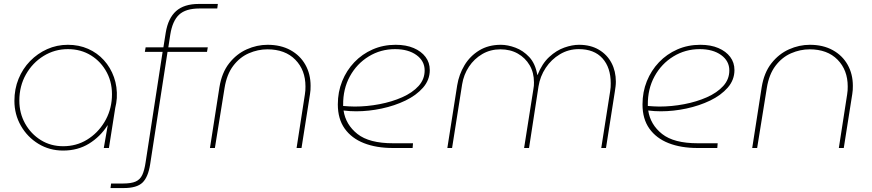

<svg xmlns="http://www.w3.org/2000/svg" viewBox="-20 -750 4421 973"><path d="M300 13Q231 13 175 -21Q119 -55 86 -112.5Q53 -170 53 -239Q53 -299 74 -350.5Q95 -402 132.5 -440.5Q170 -479 219 -501Q268 -523 324 -523Q380 -523 426.5 -502.5Q473 -482 506.5 -445Q540 -408 557.5 -359Q575 -310 572 -253Q571 -240 569 -227.5Q567 -215 564 -203L532 0H506L526 -115H525Q488 -57 431 -22Q374 13 300 13ZM300 -9Q367 -9 421 -42Q475 -75 509 -131Q543 -187 547 -255Q551 -326 522 -381.5Q493 -437 441.5 -469Q390 -501 324 -501Q257 -501 201 -466.5Q145 -432 111.5 -373Q78 -314 78 -240Q78 -176 107.5 -123.5Q137 -71 187 -40Q237 -9 300 -9Z M540 203 543 180H603Q645 180 667.5 170Q690 160 701 136.5Q712 113 718 72L804 -487H714L718 -510H808L820 -585Q832 -658 872.5 -694Q913 -730 987 -730H1084L1081 -707H991Q921 -707 887.5 -675.5Q854 -644 843 -575L833 -510H1033L1029 -487H829L741 82Q731 147 702.5 175Q674 203 607 203Z M1044 0 1092 -308Q1104 -382 1141.5 -429.5Q1179 -477 1230.5 -500Q1282 -523 1336 -523Q1403 -523 1452 -496Q1501 -469 1527.5 -422Q1554 -375 1554 -315Q1554 -305 1553.5 -294.5Q1553 -284 1551 -273L1508 0H1483L1525 -271Q1527 -282 1527.5 -292Q1528 -302 1528 -312Q1528 -395 1476.5 -447.5Q1425 -500 1335 -500Q1287 -500 1241 -480Q1195 -460 1162 -416.5Q1129 -373 1118 -304L1069 0Z M1971 0Q1887 0 1824.5 -24.5Q1762 -49 1727 -98Q1692 -147 1692 -221Q1692 -284 1714 -338.5Q1736 -393 1775.5 -434.5Q1815 -476 1868.5 -499.5Q1922 -523 1985 -523Q2038 -523 2076.5 -506.5Q2115 -490 2136.5 -461.5Q2158 -433 2158 -395Q2158 -345 2124 -306Q2090 -267 2035 -240.5Q1980 -214 1914.5 -200Q1849 -186 1785 -186Q1769 -186 1752.5 -187Q1736 -188 1721 -190Q1732 -118 1791.5 -71Q1851 -24 1972 -24H2073L2071 0ZM1719 -213Q1733 -212 1748 -211Q1763 -210 1777 -210Q1840 -210 1903 -222Q1966 -234 2018 -257Q2070 -280 2101 -314Q2132 -348 2132 -393Q2132 -441 2090.5 -471Q2049 -501 1982 -501Q1909 -501 1848.5 -464Q1788 -427 1753 -363Q1718 -299 1719 -218Q1719 -217 1719 -216Q1719 -215 1719 -213Z M2247 0 2297 -318Q2306 -373 2334 -419.5Q2362 -466 2408.5 -494.5Q2455 -523 2518 -523Q2553 -523 2592 -508.5Q2631 -494 2662 -461Q2693 -428 2703 -370H2704Q2727 -428 2763.5 -461.5Q2800 -495 2840 -509Q2880 -523 2914 -523Q2973 -523 3015 -498Q3057 -473 3079 -431Q3101 -389 3101 -336Q3101 -324 3099.5 -312Q3098 -300 3096 -287L3051 0H3027L3072 -287Q3074 -298 3074.5 -308Q3075 -318 3075 -328Q3075 -408 3033 -454.5Q2991 -501 2913 -501Q2861 -501 2817.5 -475Q2774 -449 2745.5 -406Q2717 -363 2709 -312L2661 0H2636L2683 -298Q2685 -307 2685.5 -315.5Q2686 -324 2686 -333Q2686 -382 2664 -419.5Q2642 -457 2604 -478.5Q2566 -500 2516 -500Q2465 -500 2424 -476Q2383 -452 2356.5 -412Q2330 -372 2322 -323L2271 0Z M3515 0Q3431 0 3368.5 -24.5Q3306 -49 3271 -98Q3236 -147 3236 -221Q3236 -284 3258 -338.5Q3280 -393 3319.5 -434.5Q3359 -476 3412.5 -499.5Q3466 -523 3529 -523Q3582 -523 3620.5 -506.5Q3659 -490 3680.5 -461.5Q3702 -433 3702 -395Q3702 -345 3668 -306Q3634 -267 3579 -240.5Q3524 -214 3458.5 -200Q3393 -186 3329 -186Q3313 -186 3296.5 -187Q3280 -188 3265 -190Q3276 -118 3335.5 -71Q3395 -24 3516 -24H3617L3615 0ZM3263 -213Q3277 -212 3292 -211Q3307 -210 3321 -210Q3384 -210 3447 -222Q3510 -234 3562 -257Q3614 -280 3645 -314Q3676 -348 3676 -393Q3676 -441 3634.5 -471Q3593 -501 3526 -501Q3453 -501 3392.5 -464Q3332 -427 3297 -363Q3262 -299 3263 -218Q3263 -217 3263 -216Q3263 -215 3263 -213Z M3792 0 3840 -308Q3852 -382 3889.5 -429.5Q3927 -477 3978.5 -500Q4030 -523 4084 -523Q4151 -523 4200 -496Q4249 -469 4275.5 -422Q4302 -375 4302 -315Q4302 -305 4301.5 -294.5Q4301 -284 4299 -273L4256 0H4231L4273 -271Q4275 -282 4275.5 -292Q4276 -302 4276 -312Q4276 -395 4224.5 -447.5Q4173 -500 4083 -500Q4035 -500 3989 -480Q3943 -460 3910 -416.5Q3877 -373 3866 -304L3817 0Z"/></svg>

Font: MuseoModerno Thin
Style: Italic
Weight: 100
Italic angle: -9°
Designer: Pablo Cosgaya, Héctor Gatti, Marcela Romero, and the Authors of The MuseoModerno Project.
Foundry: Omnibus-Type Team
Version: Version 1.003